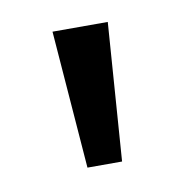

<svg xmlns="http://www.w3.org/2000/svg" viewBox="-40 -668 273 284"><g transform="rotate(-10 97.0 -526.5)"><path d="M71 -423 55 -630H138L123 -423Z"/></g></svg>

Font: Alumni Sans SemiBold
Style: Regular
Weight: 600
Designer: Robert E. Leuschke
Foundry: Robert E. Leuschke
Version: Version 1.018